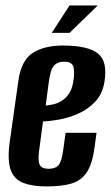

<svg xmlns="http://www.w3.org/2000/svg" viewBox="-20 -668 404 700"><path d="M149.7 11.7Q99.2 11.7 65.7 -0.8Q32.2 -13.3 19.2 -48.1Q6.3 -83 15.3 -149.6L47.5 -376.8Q58.2 -449.2 100.2 -475.6Q142.2 -502 210 -502Q299.7 -502 336.5 -473.4Q373.3 -444.8 360.7 -369Q353.5 -325 327 -297.2Q300.6 -269.3 265.4 -253.8Q230.1 -238.3 195.3 -232.1Q160.5 -226 136.8 -225L122.5 -118Q117.6 -81.5 124.9 -67Q132.2 -52.6 157.5 -52.6Q181.7 -52.6 193 -65.3Q204.2 -78.1 209.5 -114.5L219.2 -183.9H331.9L324.9 -131.9Q317.2 -72.7 297.6 -41.7Q278 -10.6 242.3 0.6Q206.6 11.7 149.7 11.7ZM146.6 -283.1Q157.6 -284.1 172.7 -287.2Q187.8 -290.3 202.9 -299Q218 -307.7 230.1 -324.4Q242.2 -341.1 246.8 -369Q252.6 -398.4 248.5 -420.7Q244.4 -443.1 215.1 -443.1Q189.5 -443.1 176.4 -428.3Q163.4 -413.5 157.5 -366ZM168.7 -548.1 233.4 -648H336.3L233.5 -548.1Z"/></svg>

Font: Alumni Sans SC Thin
Style: Italic
Weight: 100
Italic angle: -8°
Designer: Robert E. Leuschke
Foundry: Robert E. Leuschke
Version: Version 1.016